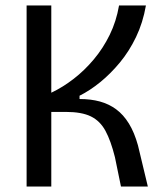

<svg xmlns="http://www.w3.org/2000/svg" viewBox="-20 -680 600 700"><path d="M77 0V-660H167V-342Q209 -362 248.5 -392.5Q288 -423 322 -463.5Q356 -504 380 -553Q404 -602 414 -660H512Q501 -597 476 -545Q451 -493 417 -452Q383 -411 345.5 -380.5Q308 -350 270 -331V-319Q311 -319 344 -310Q377 -301 403.5 -281.5Q430 -262 450 -229.5Q470 -197 483 -150L519 0H421L399 -107Q384 -167 364.5 -203Q345 -239 311.5 -255.5Q278 -272 220 -272H167V0Z"/></svg>

Font: Bricolage Grotesque SemiCondensed
Style: Regular
Weight: 400
Width: 4
Designer: Mathieu Triay
Foundry: Atelier Triay
Version: Version 1.001;gftools[0.9.33.dev8+g029e19f]